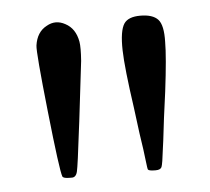

<svg xmlns="http://www.w3.org/2000/svg" viewBox="-35 -822 428 391"><g transform="rotate(-5 179.0 -626.0)"><path d="M120.1 -563.5Q121.1 -573.2 122.1 -579.1Q133.8 -677.7 136.7 -702.1Q138.7 -729.5 136.7 -741.2Q131.8 -768.6 111.3 -779.3Q91.8 -790 73.2 -779.3Q52.7 -768.6 48.8 -741.2Q46.9 -727.5 60.1 -605.5Q73.2 -483.4 78.1 -470.7Q80.1 -466.8 92.8 -466.8Q93.8 -466.8 95.7 -466.8Q105.5 -465.8 108.4 -478Q111.3 -490.2 120.1 -563.5ZM287.1 -510.7Q288.1 -519.5 289.1 -525.4Q293.9 -568.4 301.8 -625Q310.5 -695.3 310.5 -725.6Q311.5 -759.8 300.8 -771.5Q290 -783.2 264.6 -783.2Q240.2 -783.2 231.4 -770.5Q221.7 -755.9 222.7 -715.8Q223.6 -679.7 235.4 -597.7Q237.3 -582 242.2 -544.9Q246.1 -520.5 247.1 -511.7Q248 -502.9 250 -488.3Q252 -470.7 252.9 -469.7Q254.9 -466.8 267.6 -466.8H268.6Q278.3 -466.8 280.8 -472.2Q283.2 -477.5 287.1 -510.7Z"/></g></svg>

Font: Bpmf GenWan Min R
Style: R
Weight: 400
Foundry: But Ko
Version: Version 1.320